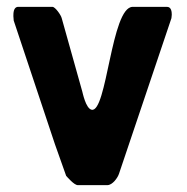

<svg xmlns="http://www.w3.org/2000/svg" viewBox="-20 -540 545 560"><path d="M173 -27C176 -24 196 0 207 0H293C308 0 323 -21 327 -33L480 -487C480 -487 481 -495 481 -497C481 -505 480 -520 467 -520H367C304 -520 292 -209 247 -220C230 -224 221 -270 220 -273C211 -305 169 -455 160 -487C158 -496 141 -520 133 -520H33C19 -520 19 -501 19 -493C19 -491 20 -482 20 -480L140 -120C145 -106 168 -41 173 -27Z"/></svg>

Font: Asimov Print
Style: C
Weight: 500
Designer: Google
Version: Version 2.000980: 2014